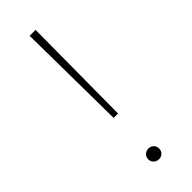

<svg xmlns="http://www.w3.org/2000/svg" viewBox="-224 -682 711 711"><g transform="rotate(-45 131.5 -327.0)"><path d="M115 -658H146L143 -223H120ZM102 -24Q102 -36 110.5 -44Q119 -52 131 -52Q143 -52 151 -44Q159 -36 159 -24Q159 -12 151 -4Q143 4 131 4Q119 4 110.5 -4Q102 -12 102 -24Z"/></g></svg>

Font: Ysabeau Extralight
Style: Regular
Weight: 200
Designer: Christian Thalmann (Catharsis Fonts)
Version: Version 0.003